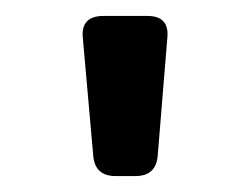

<svg xmlns="http://www.w3.org/2000/svg" viewBox="-20 -696 314 241"><path d="M125 -475Q99 -475 97 -501L84 -648Q81 -676 110 -676H165Q193 -676 190 -648L178 -501Q176 -475 150 -475Z"/></svg>

Font: Pitagon Sans
Style: Bold
Weight: 700
Designer: Travis Tran
Foundry: Pitagon
Version: Version 1.001; ttfautohint (v1.8.4.7-5d5b);gftools[0.9.26]